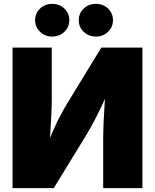

<svg xmlns="http://www.w3.org/2000/svg" viewBox="-20 -974 803 994"><path d="M717.3 0H514.2V-265.6Q514.2 -293.5 516.1 -335.9Q518.1 -378.4 521.2 -429Q524.4 -479.5 528.3 -530.8L553.2 -528.3Q528.8 -472.7 507.8 -428.2Q486.8 -383.8 466.3 -345Q445.8 -306.2 420.9 -265.6L258.3 0H44.9V-727.5H248V-460.9Q248 -427.7 245.6 -377.9Q243.2 -328.1 240 -276.4Q236.8 -224.6 234.4 -185.1L215.8 -197.8Q234.4 -251 253.2 -293.9Q272 -336.9 291 -372.8Q310.1 -408.7 330.1 -441.9L504.4 -727.5H717.3ZM476.6 -784.7Q439 -784.7 413.3 -809.3Q387.7 -834 387.7 -869.6Q387.7 -905.3 413.3 -929.7Q439 -954.1 476.6 -954.1Q513.7 -954.1 539.3 -929.7Q564.9 -905.3 564.9 -869.6Q564.9 -834 539.3 -809.3Q513.7 -784.7 476.6 -784.7ZM250 -784.7Q212.9 -784.7 187.3 -809.3Q161.6 -834 161.6 -869.6Q161.6 -905.3 187.3 -929.7Q212.9 -954.1 250 -954.1Q287.6 -954.1 313.2 -929.7Q338.9 -905.3 338.9 -869.6Q338.9 -834 313.2 -809.3Q287.6 -784.7 250 -784.7Z"/></svg>

Font: Inter 18pt Black
Style: Regular
Weight: 900
Designer: Rasmus Andersson
Foundry: rsms
Version: Version 4.001;git-66647c0bb